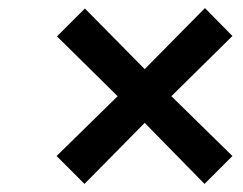

<svg xmlns="http://www.w3.org/2000/svg" viewBox="-20 -488 600 475"><path d="M190 -467 338 -317 487 -468 555 -399 404 -250 555 -102 486 -33 338 -184 189 -33 120 -102 271 -250 121 -398Z"/></svg>

Font: Titillium Web
Style: SemiBold Italic
Weight: 600
Italic angle: -13°
Version: Version 1.001;PS 57.000;hotconv 1.0.70;makeotf.lib2.5.55311